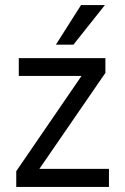

<svg xmlns="http://www.w3.org/2000/svg" viewBox="-20 -736 493 756"><path d="M409 0H44V-62L301 -437H54V-507H395V-449L135 -71H409ZM269 -560H200L299 -716H393Z"/></svg>

Font: Hind Siliguri
Style: Regular
Weight: 400
Designer: Jyotish Sonowal
Foundry: Indian Type Foundry
Version: Version 1.001;PS 1.0;hotconv 1.0.86;makeotf.lib2.5.63406; tt